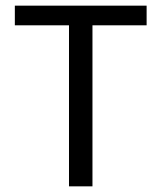

<svg xmlns="http://www.w3.org/2000/svg" viewBox="-20 -659 571 679"><path d="M224 0V-625.5H307V0ZM32.5 -569.5V-639H498.5V-569.5Z"/></svg>

Font: Anek Latin
Style: Regular
Weight: 400
Designer: Yesha Goshar
Foundry: Ek Type
Version: Version 1.003